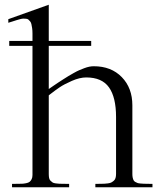

<svg xmlns="http://www.w3.org/2000/svg" viewBox="-20 -791 674 811"><path d="M470.2 -296.9Q470.2 -379.9 440.4 -421.9Q410.6 -463.9 344.2 -463.9Q316.9 -463.9 283.9 -449.5Q251 -435.1 232.2 -422.4Q213.4 -409.7 190.9 -392.1Q187.5 -389.2 186 -388.2V-56.2Q186 -45.9 187.5 -38.8Q189 -31.7 193.6 -27.3Q198.2 -22.9 202.1 -20.3Q206.1 -17.6 215.3 -16.4Q224.6 -15.1 230.5 -14.9Q236.3 -14.6 250.2 -14.6Q264.2 -14.6 272 -14.2V0H30.8V-14.2Q38.1 -14.6 52 -14.6Q65.9 -14.6 73 -14.9Q80.1 -15.1 90.1 -17.1Q100.1 -19 105 -22.9Q109.9 -26.9 113.5 -33.9Q117.2 -41 117.2 -51.8V-597.2H19V-618.2H117.2V-649.9Q117.2 -662.6 115.7 -672.6Q114.3 -682.6 112.5 -689.7Q110.8 -696.8 106.7 -701.4Q102.5 -706.1 99.4 -708.7Q96.2 -711.4 89.4 -711.9Q82.5 -712.4 78.1 -712.4Q73.7 -712.4 64.5 -710Q55.2 -707.5 49.8 -705.8Q44.4 -704.1 33 -700.4Q21.5 -696.8 15.1 -694.8V-710L186 -771V-618.2H365.2V-597.2H186V-415Q189.5 -417.5 204.1 -427.5Q218.8 -437.5 225.1 -441.7Q231.4 -445.8 246.1 -455.3Q260.7 -464.8 269 -469.7Q277.3 -474.6 291 -482.4Q304.7 -490.2 314.5 -494.4Q324.2 -498.5 335.7 -502.9Q347.2 -507.3 357.2 -509.3Q367.2 -511.2 376 -511.2Q449.7 -511.2 494.4 -465.3Q539.1 -419.4 539.1 -346.2V-56.2Q539.1 -47.4 540.5 -40.8Q542 -34.2 544.2 -29.8Q546.4 -25.4 551.5 -22.5Q556.6 -19.5 560.8 -18.1Q564.9 -16.6 573.2 -15.9Q581.5 -15.1 587.4 -14.9Q593.3 -14.6 604.7 -14.6Q616.2 -14.6 624 -14.2V0H382.8V-14.2Q389.6 -14.6 401.6 -14.6Q413.6 -14.6 419.9 -14.9Q426.3 -15.1 435.8 -16.4Q445.3 -17.6 450.2 -20.3Q455.1 -22.9 460.4 -27.3Q465.8 -31.7 468 -39.1Q470.2 -46.4 470.2 -56.2Z"/></svg>

Font: Ortica Linear Light
Style: Regular
Weight: 300
Designer: Benedetta Bovani
Foundry: Collletttivo
Version: Version 2.000;Glyphs 3.1.2 (3151)